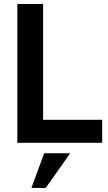

<svg xmlns="http://www.w3.org/2000/svg" viewBox="-20 -717 544 964"><path d="M67 -697H196.5V-115.5H493V0H67ZM202 52.5H332.5L209.5 226.5H137.5Z"/></svg>

Font: HK Grotesk
Style: Bold
Weight: 700
Designer: Alfredo Marco Pradil
Foundry: Hanken Design Co.
Version: Version 3.001